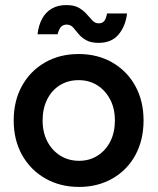

<svg xmlns="http://www.w3.org/2000/svg" viewBox="-20 -725 621 757"><path d="M292 12Q217 12 158.5 -21.5Q100 -55 67 -114Q34 -173 34 -250Q34 -327 66.5 -386Q99 -445 157 -478.5Q215 -512 290 -512Q365 -512 423 -478.5Q481 -445 513.5 -386Q546 -327 546 -250Q546 -173 514 -114Q482 -55 424 -21.5Q366 12 292 12ZM292 -91Q333 -91 365 -111.5Q397 -132 415 -167.5Q433 -203 433 -250Q433 -297 414.5 -332.5Q396 -368 364 -388.5Q332 -409 290 -409Q248 -409 216 -389Q184 -369 166 -333Q148 -297 148 -250Q148 -203 166.5 -167.5Q185 -132 217.5 -111.5Q250 -91 292 -91ZM369 -556Q338 -556 319 -567Q300 -578 289 -592Q278 -606 268 -617Q258 -628 243 -628Q230 -628 221.5 -620Q213 -612 207 -590H128Q132 -625 146 -651Q160 -677 184 -691Q208 -705 241 -705Q273 -705 291.5 -694Q310 -683 322 -669Q334 -655 344.5 -644Q355 -633 369 -633Q385 -633 392 -643.5Q399 -654 402 -672H481Q475 -622 447.5 -589Q420 -556 369 -556Z"/></svg>

Font: Figtree Light SemiBold
Style: Regular
Weight: 600
Version: Version 2.002